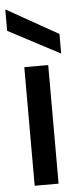

<svg xmlns="http://www.w3.org/2000/svg" viewBox="-65 -771 323 800"><g transform="rotate(-5 97.0 -370.5)"><path d="M47 0V-496H147V0ZM205 -539 -11 -653V-741H-8L205 -621Z"/></g></svg>

Font: DM Sans 36pt Medium
Style: Regular
Weight: 500
Designer: Colophon Foundry, Jonny Pinhorn
Foundry: Colophon Foundry
Version: Version 4.004;gftools[0.9.30]